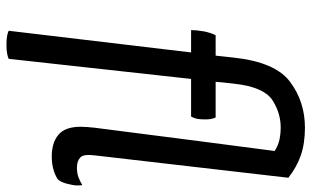

<svg xmlns="http://www.w3.org/2000/svg" viewBox="-203 -593 954 588"><g transform="rotate(90 274.0 -299.0)"><path d="M87.9 -482.4Q81.1 -469.7 76.2 -447.3Q72.3 -425.8 72.3 -407.2Q94.7 -407.2 140.6 -407.2Q124 -267.6 74.2 151.4Q80.1 154.3 89.8 156.2Q100.6 158.2 117.2 158.2Q133.8 158.2 143.6 156.2Q154.3 154.3 160.2 151.4Q180.7 -35.2 221.7 -407.2Q251 -407.2 336.9 -407.2Q340.8 -414.1 343.8 -424.8Q345.7 -435.5 345.7 -451.2Q345.7 -463.9 343.8 -470.7Q341.8 -478.5 339.8 -482.4Q303.7 -482.4 230.5 -482.4Q231.4 -496.1 236.3 -539.1Q246.1 -627.9 285.2 -655.3Q325.2 -681.6 370.1 -681.6Q390.6 -681.6 408.2 -677.7Q425.8 -673.8 442.4 -663.1Q418 -478.5 371.1 -111.3Q370.1 -102.5 369.1 -89.8Q368.2 -77.1 368.2 -69.3Q368.2 -21.5 392.6 -1Q417 19.5 459 19.5Q480.5 19.5 498 14.6Q515.6 9.8 529.3 1Q539.1 -9.8 543.9 -32.2Q547.9 -46.9 547.9 -60.5Q547.9 -67.4 546.9 -74.2Q536.1 -67.4 523.4 -62.5Q510.7 -57.6 493.2 -57.6Q472.7 -57.6 461.9 -68.4Q451.2 -78.1 456.1 -114.3Q478.5 -310.5 524.4 -705.1Q492.2 -730.5 456.1 -743.2Q418.9 -755.9 371.1 -755.9Q292 -755.9 231.4 -710.9Q169.9 -666 156.2 -536.1Q154.3 -517.6 150.4 -482.4Q134.8 -482.4 87.9 -482.4Z"/></g></svg>

Font: cl
Style: Italic
Weight: 400
Designer: Mitja Miklavcic
Version: Version 7.504; 2011; Build 1022